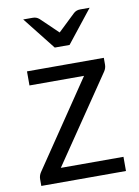

<svg xmlns="http://www.w3.org/2000/svg" viewBox="-88 -847 654 905"><g transform="rotate(-10 239.0 -394.0)"><path d="M440.4 -67.9V0H35.2V-32.2Q35.2 -49.3 44.9 -64L323.7 -476.1H62.5V-543.5H430.2V-511.2Q430.2 -494.1 420.4 -479.5L140.6 -67.9ZM210.9 -631.3H281.7L405.3 -787.6H360.4Q350.6 -787.6 343.3 -784.9Q335.9 -782.2 329.1 -776.4L246.1 -697.3L163.6 -776.4Q156.7 -782.2 149.4 -784.9Q142.1 -787.6 132.3 -787.6H87.4Z"/></g></svg>

Font: Lycee Sans
Style: Regular
Weight: 400
Designer: Justin Alvin
Foundry: Alkove Design
Version: Version 1.030